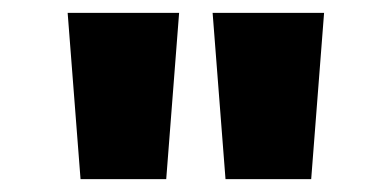

<svg xmlns="http://www.w3.org/2000/svg" viewBox="-20 -749 608 298"><path d="M105 -471 85 -729H258L238 -471ZM330 -471 310 -729H483L463 -471Z"/></svg>

Font: Noto Sans Gurmukhi SemiCondensed Black
Style: Regular
Weight: 900
Width: 4
Designer: Jelle Bosma - Monotype Design Team
Foundry: Monotype Imaging Inc.
Version: Version 2.004; ttfautohint (v1.8.4.7-5d5b)